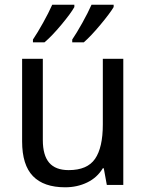

<svg xmlns="http://www.w3.org/2000/svg" viewBox="-20 -786 623 816"><path d="M504 0H434L421 -71H417Q393 -31 350.5 -10.5Q308 10 257 10Q166 10 120 -37.5Q74 -85 74 -185V-536H162V-191Q162 -126 189 -94.5Q216 -63 272 -63Q351 -63 384 -111Q417 -159 417 -257V-536H504ZM296 -756Q281 -729 240.5 -680.5Q200 -632 169 -606H120V-618Q139 -646 163 -689Q187 -732 202 -766H296ZM463 -756Q447 -729 406.5 -680.5Q366 -632 336 -606H287V-618Q306 -646 330 -689Q354 -732 369 -766H463Z"/></svg>

Font: Noto Sans Display
Style: Regular
Weight: 400
Designer: Monotype Design team
Foundry: Monotype Imaging Inc.
Version: Version 1.000